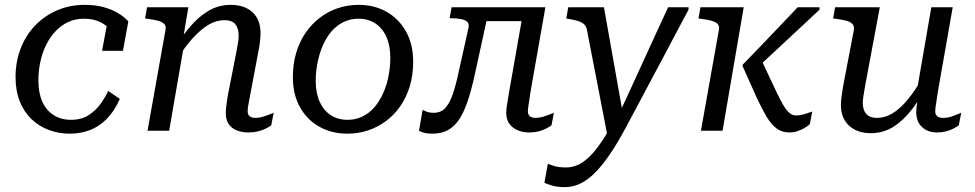

<svg xmlns="http://www.w3.org/2000/svg" viewBox="-20 -538 4010 790"><path d="M272 -45Q316 -45 346 -65Q376 -85 395.5 -113Q415 -141 425 -164L473 -131Q451 -81 419.5 -49Q388 -17 349.5 -2.5Q311 12 267 12Q222 12 181.5 -3Q141 -18 110 -47.5Q79 -77 61.5 -120.5Q44 -164 44 -221Q44 -284 65 -338.5Q86 -393 124.5 -433Q163 -473 215 -495.5Q267 -518 329 -518Q372 -518 406.5 -508.5Q441 -499 466.5 -483.5Q492 -468 508 -450L486 -329H400L420 -437Q431 -437 439.5 -430.5Q448 -424 454 -414Q460 -404 461.5 -392.5Q463 -381 459 -370Q450 -396 432.5 -416.5Q415 -437 388.5 -449Q362 -461 325 -461Q291 -461 262 -448Q233 -435 210 -411Q187 -387 171 -355.5Q155 -324 146.5 -286Q138 -248 138 -207Q138 -156 154 -120Q170 -84 200.5 -64.5Q231 -45 272 -45Z M587 0H676L739 -364L733 -377L755 -508H585L577 -462L591 -460Q616 -457 632.5 -452Q649 -447 656.5 -438.5Q664 -430 661 -415ZM1012 -161 1043 -325Q1048 -349 1050 -368.5Q1052 -388 1052 -401Q1052 -457 1019 -487.5Q986 -518 930 -518Q879 -518 837 -493Q795 -468 757 -422Q719 -376 682 -315L706 -290Q741 -346 774.5 -382.5Q808 -419 839.5 -437Q871 -455 903 -455Q935 -455 948.5 -438Q962 -421 962 -392Q962 -380 959.5 -363.5Q957 -347 952 -321L924 -179Q918 -150 915 -130.5Q912 -111 910.5 -97.5Q909 -84 909 -71Q909 -45 921 -27.5Q933 -10 954 -1.5Q975 7 1002 7Q1022 7 1039.5 3Q1057 -1 1071.5 -8Q1086 -15 1096 -22L1106 -74Q1101 -72 1088.5 -67Q1076 -62 1061 -57.5Q1046 -53 1031 -53Q1015 -53 1007 -60Q999 -67 999 -80Q999 -88 1000.5 -98.5Q1002 -109 1005 -124.5Q1008 -140 1012 -161Z M1564 -173Q1572 -193 1576.5 -214.5Q1581 -236 1583.5 -257.5Q1586 -279 1586 -300Q1586 -350 1570 -386Q1554 -422 1524.5 -441.5Q1495 -461 1455 -461Q1426 -461 1402 -451Q1378 -441 1359 -424Q1340 -407 1325.5 -383.5Q1311 -360 1301 -333Q1294 -313 1289 -291.5Q1284 -270 1281.5 -248.5Q1279 -227 1279 -206Q1279 -156 1295 -120Q1311 -84 1340.5 -64.5Q1370 -45 1410 -45Q1439 -45 1463 -55Q1487 -65 1506 -82Q1525 -99 1539.5 -122.5Q1554 -146 1564 -173ZM1185 -220Q1185 -274 1198.5 -320Q1212 -366 1237 -402.5Q1262 -439 1296 -465Q1330 -491 1370.5 -504.5Q1411 -518 1456 -518Q1520 -518 1570.5 -489.5Q1621 -461 1650.5 -408.5Q1680 -356 1680 -284Q1680 -230 1666.5 -184.5Q1653 -139 1628 -102.5Q1603 -66 1569 -40.5Q1535 -15 1494.5 -1.5Q1454 12 1409 12Q1346 12 1295 -16Q1244 -44 1214.5 -96.5Q1185 -149 1185 -220Z M1867 -241Q1856 -189 1843.5 -152Q1831 -115 1813 -94.5Q1795 -74 1766 -74Q1745 -74 1734 -79Q1723 -84 1719 -86L1704 0Q1711 4 1724 8Q1737 12 1760 12Q1798 12 1825.5 -4Q1853 -20 1872.5 -51.5Q1892 -83 1907 -130Q1922 -177 1935 -238L1994 -508H1838L1830 -463H1836Q1860 -463 1877 -459.5Q1894 -456 1902.5 -448Q1911 -440 1908 -425ZM1945 -451H2153L2165 -508H1955ZM2152 -80Q2152 -87 2153.5 -98Q2155 -109 2157.5 -124.5Q2160 -140 2163 -161L2224 -508H2136L2075 -161Q2072 -141 2069 -124.5Q2066 -108 2064.5 -95.5Q2063 -83 2063 -73Q2063 -35 2090 -14Q2117 7 2158 7Q2178 7 2194.5 3Q2211 -1 2225 -8Q2239 -15 2249 -22L2259 -74Q2254 -72 2241.5 -67Q2229 -62 2214 -57.5Q2199 -53 2184 -53Q2168 -53 2160 -60Q2152 -67 2152 -80Z M2482 34 2525 0 2544 -64 2465 -508H2318L2310 -462L2321 -460Q2345 -456 2360 -451Q2375 -446 2383.5 -438Q2392 -430 2395 -415ZM2522 -58 2518 -64Q2486 -1 2458 41Q2430 83 2405 107Q2380 131 2356.5 141Q2333 151 2310 151Q2278 151 2258.5 144.5Q2239 138 2234 136L2220 214Q2225 217 2248 224.5Q2271 232 2305 232Q2337 232 2367.5 217.5Q2398 203 2428 173Q2458 143 2490 96Q2522 49 2556 -15Q2582 -63 2607.5 -111.5Q2633 -160 2659 -208.5Q2685 -257 2710.5 -305Q2736 -353 2761.5 -401.5Q2787 -450 2813 -498V-508H2729Q2703 -452 2677 -395.5Q2651 -339 2625.5 -283Q2600 -227 2574 -170.5Q2548 -114 2522 -58Z M3177 -155 3113 -291 3068 -235Q3115 -277 3162 -321Q3209 -365 3257 -409.5Q3305 -454 3352 -498V-508H3262Q3224 -468 3186 -428Q3148 -388 3110.5 -349Q3073 -310 3036 -272L3035 -267L3095 -133Q3116 -88 3135 -56.5Q3154 -25 3176 -9Q3198 7 3228 7Q3245 7 3260.5 2Q3276 -3 3289.5 -11Q3303 -19 3312 -27L3322 -79Q3313 -76 3293.5 -69.5Q3274 -63 3254 -63Q3240 -63 3227.5 -74Q3215 -85 3203 -105.5Q3191 -126 3177 -155ZM2864 0H2953L3040 -508H2862L2854 -462L2868 -460Q2893 -457 2909.5 -452Q2926 -447 2933.5 -438.5Q2941 -430 2938 -415Z M3540 -187Q3536 -162 3533 -145Q3530 -128 3530 -116Q3530 -97 3536 -82.5Q3542 -68 3555 -60.5Q3568 -53 3590 -53Q3622 -53 3653 -72Q3684 -91 3715.5 -129Q3747 -167 3779 -224L3803 -199Q3769 -136 3733 -89Q3697 -42 3655.5 -16Q3614 10 3563 10Q3507 10 3473.5 -21Q3440 -52 3440 -107Q3440 -121 3442.5 -140Q3445 -159 3449 -183L3493 -413Q3496 -429 3488.5 -438Q3481 -447 3464.5 -452Q3448 -457 3423 -460L3408 -462L3416 -508H3600ZM3839 -161Q3836 -140 3833.5 -124.5Q3831 -109 3829.5 -98Q3828 -87 3828 -80Q3828 -67 3836 -60Q3844 -53 3860 -53Q3883 -53 3905 -62Q3927 -71 3935 -74L3925 -22Q3915 -15 3901 -8Q3887 -1 3870.5 3Q3854 7 3834 7Q3798 7 3774 -15Q3750 -37 3750 -77Q3750 -86 3751 -95.5Q3752 -105 3754 -116Q3756 -127 3759 -141L3749 -144L3812 -508H3900Z"/></svg>

Font: Roboto Serif 20pt
Style: Italic
Weight: 400
Italic angle: -10°
Designer: Greg Gazdowicz
Foundry: Commercial Type
Version: Version 1.008